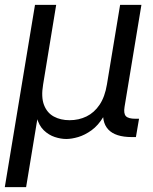

<svg xmlns="http://www.w3.org/2000/svg" viewBox="-24 -559 623 783"><path d="M-4.4 204.1 118.7 -539.1H205.1L151.9 -214.8Q143.1 -163.1 155.5 -130.9Q168 -98.6 195.6 -83.7Q223.1 -68.8 259.8 -68.8Q297.4 -68.8 328.9 -84.2Q360.4 -99.6 382.1 -131.8Q403.8 -164.1 412.1 -214.8L465.8 -539.1H552.7L483.9 -123Q479.5 -96.2 489.3 -85.4Q499 -74.7 528.8 -74.7H543L530.3 0H513.7Q446.3 0 417.5 -31Q388.7 -62 398.9 -122.1L407.2 -171.4H427.2Q418.5 -117.2 397.5 -82.3Q376.5 -47.4 349.4 -27.8Q322.3 -8.3 295.2 -0.2Q268.1 7.8 246.1 7.8Q224.1 7.8 199.5 -0.2Q174.8 -8.3 154.5 -27.8Q134.3 -47.4 125.2 -82.3Q116.2 -117.2 125 -171.4H144.5L82.5 204.1Z"/></svg>

Font: Inter 18pt
Style: Italic
Weight: 400
Italic angle: -9.3988°
Designer: Rasmus Andersson
Foundry: rsms
Version: Version 4.001;git-66647c0bb